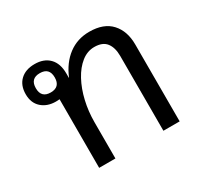

<svg xmlns="http://www.w3.org/2000/svg" viewBox="-123 -722 922 880"><g transform="rotate(-30 338.0 -281.5)"><path d="M168 0V-363Q159 -362 149 -362Q103 -362 74 -388Q45 -414 45 -460Q45 -507 73 -533.5Q101 -560 149 -560Q198 -560 226 -531.5Q254 -503 254 -450V-427H255Q282 -492 329.5 -527.5Q377 -563 440 -563Q516 -563 555 -520.5Q594 -478 594 -407V0H508V-396Q508 -440 488.5 -465.5Q469 -491 425 -491Q388 -491 356.5 -466Q325 -441 302 -398.5Q279 -356 266.5 -302.5Q254 -249 254 -191V0ZM149 -410Q199 -410 199 -461Q199 -512 149 -512Q99 -512 99 -461Q99 -410 149 -410Z"/></g></svg>

Font: Noto Sans Thai Looped
Style: Regular
Weight: 400
Designer: Sasikarn Vongin, Ben Mitchell
Foundry: The Fontpad Ltd
Version: Version 1.001; ttfautohint (v1.8.4.7-5d5b)